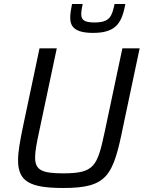

<svg xmlns="http://www.w3.org/2000/svg" viewBox="-20 -929 716 957"><path d="M445 -765C567 -765 588 -825 605 -909H551C538 -849 529 -817 451 -817C398 -817 385 -831 385 -859C385 -872 388 -889 392 -909H339C334 -884 330 -861 330 -841C330 -795 354 -765 445 -765ZM296 8C516 8 544 -53 594 -300L676 -688H590L501 -268C465 -100 450 -65 295 -65C189 -65 155 -81 155 -144C155 -173 162 -213 174 -268L263 -688H177L95 -300C80 -228 70 -173 70 -131C70 -25 127 8 296 8Z"/></svg>

Font: Saira UNSAM
Style: Italic
Weight: 400
Italic angle: -12°
Designer: Hector Gatti with collaboration of the Omnibus-Type team
Foundry: Omnibus-Type
Version: Version 0.072;PS 000.072;hotconv 1.0.88;makeotf.lib2.5.64775